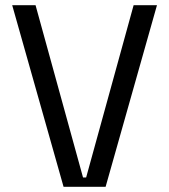

<svg xmlns="http://www.w3.org/2000/svg" viewBox="-20 -720 652 740"><path d="M27 -700H117L300 -36H312L495 -700H585L387 0H225Z"/></svg>

Font: Space Mono
Style: Regular
Weight: 400
Monospace: yes
Designer: Colophon Foundry / Benjamin Critton
Foundry: Colophon Foundry
Version: Version 1.000;PS 1.003;hotconv 1.0.81;makeotf.lib2.5.63406